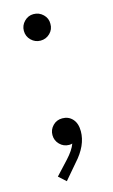

<svg xmlns="http://www.w3.org/2000/svg" viewBox="-107 -565 443 751"><g transform="rotate(-15 115.0 -189.5)"><path d="M56.6 -468.8Q56.6 -490.7 72.3 -506.6Q87.9 -522.5 109.4 -522.5Q132.3 -522.5 148.4 -506.8Q164.6 -491.2 164.1 -468.8Q164.6 -446.3 148.7 -430.7Q132.8 -415 110.4 -415Q88.4 -415 72.5 -430.7Q56.6 -446.3 56.6 -468.8ZM37.6 116.2 88.4 61.5Q116.7 30.8 125.5 5.9Q120.1 7.8 112.8 7.8Q90.3 7.8 74.7 -8.1Q59.1 -23.9 59.1 -45.9Q59.1 -67.9 74.5 -83.7Q89.8 -99.6 112.8 -99.6Q138.2 -99.6 154.3 -81.8Q170.4 -64 170.4 -32.2Q170.4 25.4 118.7 82L66.9 142.6Z"/></g></svg>

Font: Reddit Sans Fudge Light
Style: Regular
Weight: 300
Designer: Stephen Hutchings
Foundry: Reddit
Version: Version 1.013